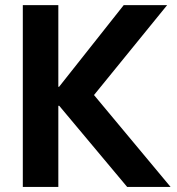

<svg xmlns="http://www.w3.org/2000/svg" viewBox="-20 -740 701 760"><path d="M70.3 -719.7H210.9V-396.5H213.9L469.7 -719.7H641.6L352.1 -363.8L655.3 0H483.4L214.4 -321.3H210.9V0H70.3Z"/></svg>

Font: Reddit Sans Fudge
Style: Bold
Weight: 700
Designer: Stephen Hutchings
Foundry: Reddit
Version: Version 1.013